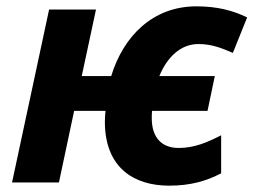

<svg xmlns="http://www.w3.org/2000/svg" viewBox="-20 -576 800 606"><path d="M514 10C582 10 632 -5 678 -29V-149C633 -126 593 -109 544 -109C491 -109 459 -141 459 -203C459 -210 459 -218 460 -226H635L658 -336H483C507 -395 550 -437 606 -437C649 -437 680 -424 715 -409L760 -521C715 -543 665 -556 600 -556C463 -556 370 -463 331 -336H238L283 -546H135L18 0H166L214 -226H313C312 -216 311 -203 311 -192C311 -48 401 10 514 10Z"/></svg>

Font: Noto Sans
Style: Bold Italic
Weight: 700
Italic angle: -12°
Designer: Monotype Design Team
Foundry: Monotype Imaging Inc.
Version: Version 2.013